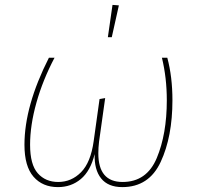

<svg xmlns="http://www.w3.org/2000/svg" viewBox="-20 -755 810 785"><path d="M80 -163Q80 -322 180 -519H203Q155 -428 129 -335.5Q103 -243 103 -163Q103 -82 134.5 -46.5Q166 -11 218 -11Q272 -11 311.5 -51Q351 -91 363 -178L387 -350L410 -354L385 -176Q382 -151 382 -128Q382 -11 481 -11Q580 -11 621 -109Q662 -207 662 -345Q662 -437 642 -519H664Q685 -441 685 -345Q685 -196 637 -93Q589 10 480 10Q422 10 393.5 -25.5Q365 -61 367 -125Q350 -56 310.5 -23Q271 10 217 10Q154 10 117 -32.5Q80 -75 80 -163ZM466 -733 437 -603H421L440 -735Z"/></svg>

Font: FiraGO Thin
Style: Italic
Weight: 100
Italic angle: -8°
Designer: bBox Type GmbH
Foundry: bBox Type GmbH
Version: Version 1.001